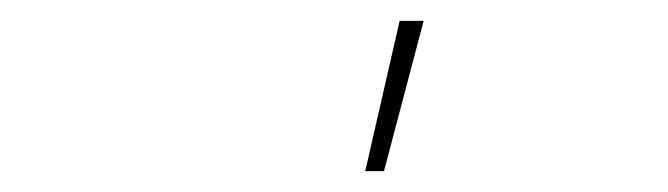

<svg xmlns="http://www.w3.org/2000/svg" viewBox="-20 -764 640 184"><path d="M330 -600 363 -744H386L348 -600Z"/></svg>

Font: Iosevka Thin Extended
Style: Italic
Weight: 100
Width: 7
Italic angle: -9°
Monospace: yes
Designer: Belleve Invis
Foundry: Belleve Invis
Version: Version 32.5.0; ttfautohint (v1.8.4)